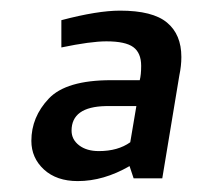

<svg xmlns="http://www.w3.org/2000/svg" viewBox="-20 -712 390 352"><path d="M92.5 -675V-625Q146.2 -636.2 175 -636.2Q210 -636.2 224.4 -625.6Q238.8 -615 238.8 -591.2Q238.8 -575 236.2 -565H183.8Q101.2 -565 69.4 -531.2Q37.5 -497.5 37.5 -453.8Q37.5 -422.5 60.6 -401.2Q83.8 -380 122.5 -380Q170 -380 217.5 -407.5L225 -385H277.5L308.8 -573.8Q312.5 -591.2 312.5 -607.5Q312.5 -648.8 286.2 -670.6Q260 -692.5 200 -692.5Q158.8 -692.5 92.5 -675ZM161.2 -435Q138.8 -435 125 -445.6Q111.2 -456.2 111.2 -472.5Q111.2 -516.2 173.8 -517.5H230L218.8 -451.2Q196.2 -435 161.2 -435Z"/></svg>

Font: Cambay
Style: Bold Italic
Weight: 700
Italic angle: -11°
Designer: Pooja Saxena
Foundry: Pooja Saxena
Version: Version 1.006;PS 001.006;hotconv 1.0.70;makeotf.lib2.5.58329